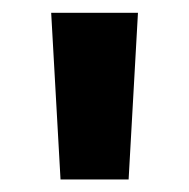

<svg xmlns="http://www.w3.org/2000/svg" viewBox="-20 -779 298 302"><path d="M60.5 -758.9H197L182.3 -496.7H75.2Z"/></svg>

Font: Hepta Slab ExtraLight
Style: Regular
Weight: 200
Designer: Michael LaGattuta
Foundry: Michael LaGattuta
Version: Version 1.100